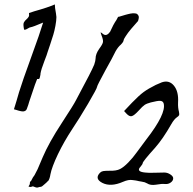

<svg xmlns="http://www.w3.org/2000/svg" viewBox="-20 -894 872 868"><path d="M789 -389Q791 -378 790 -374Q788 -369 780 -364Q767 -355 754 -332Q717 -267 682 -227Q625 -164 625 -156Q625 -152 615 -140Q594 -118 636 -114Q651 -112 677 -113Q712 -114 723 -114Q737 -114 750 -105.5Q763 -97 763 -88Q763 -77 752 -69Q741 -61 727 -62Q712 -64 685 -59Q660 -55 645 -65Q640 -68 634 -70Q627 -72 620 -73Q615 -74 608 -75Q606 -76 601.5 -76.5Q597 -77 594 -78Q583 -79 579 -80Q561 -83 536 -72Q481 -48 443 -67Q406 -86 432 -113Q438 -119 446.5 -120.5Q455 -122 474 -122Q506 -121 523 -130Q539 -138 560 -159.5Q581 -181 598 -205Q612 -225 641 -263Q732 -380 720 -426Q717 -437 705 -438Q693 -439 662 -431Q643 -426 633.5 -419.5Q624 -413 608 -395Q587 -372 576 -369Q565 -366 552 -380L541 -392L577 -430Q609 -463 629.5 -478Q650 -493 684 -510Q706 -520 712 -522Q745 -533 766.5 -506.5Q788 -480 785 -431Q784 -407 789 -389ZM138 -511Q128 -483 112 -434Q112 -433 108 -420.5Q104 -408 101 -401Q99 -396 95 -393.5Q91 -391 86.5 -390.5Q82 -390 76 -391Q70 -392 65 -393.5Q60 -395 53.5 -397Q47 -399 43 -400Q47 -413 55 -439Q63 -465 66 -477Q81 -526 121 -635.5Q161 -745 175 -792Q128 -772 119 -771Q115 -771 104.5 -764.5Q94 -758 89 -760Q88 -763 87.5 -767.5Q87 -772 86.5 -775Q86 -778 86 -781.5Q86 -785 86.5 -788Q87 -791 89 -794Q92 -800 99 -806Q106 -812 109.5 -818Q113 -824 111 -835L135 -843Q196 -860 228 -874Q228 -866 229 -858Q230 -850 231 -845.5Q232 -841 233 -833.5Q234 -826 235 -817Q235 -801 230.5 -777Q226 -753 221 -737Q216 -721 206.5 -692Q197 -663 195 -658Q194 -652 180 -616Q166 -580 163 -561Q163 -560 163 -558Q162 -553 161.5 -550Q161 -547 159.5 -542Q158 -537 155.5 -537Q153 -537 148 -537Q139 -514 138 -511ZM503 -663Q487 -630 457 -577Q419 -507 419 -502Q419 -495 378 -425Q336 -354 307 -311Q270 -255 242 -197Q214 -138 208 -106Q205 -86 198 -76H197Q196 -74 195 -74Q192 -70 183 -62.5Q174 -55 173 -54Q168 -49 160 -49Q158 -49 154.5 -47.5Q151 -46 147 -46Q143 -46 136 -49Q129 -53 124.5 -50.5Q120 -48 115 -49Q107 -50 110 -53Q115 -59 115 -64Q115 -69 115.5 -71Q116 -73 116.5 -73Q117 -73 118.5 -74Q120 -75 121 -77Q129 -94 136 -102L150 -129L173 -183Q201 -249 260 -339Q313 -420 324 -442Q361 -511 381 -550Q399 -585 406 -602Q412 -620 412 -629Q412 -650 429 -674Q444 -694 445.5 -704Q447 -714 439 -734Q434 -748 435 -748Q436 -748 440 -745Q454 -731 465 -738Q471 -741 478 -751Q480 -756 492 -780Q499 -792 500 -794L506 -803L514 -818Q515 -817 527 -821Q527 -821 547 -827Q555 -829 558.5 -830Q562 -831 569.5 -832.5Q577 -834 581 -834Q585 -834 591 -833.5Q597 -833 600 -830.5Q603 -828 605.5 -824Q608 -820 607.5 -814Q607 -808 604 -799Q565 -755 559 -746Q558 -744 548 -730Q539 -716 539 -713Q539 -705 526 -692Q514 -682 503 -663ZM514 -818 516 -821Z"/></svg>

Font: Beth Ellen
Style: Regular
Weight: 400
Designer: Alyson Diaz
Version: Version 2.000